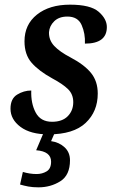

<svg xmlns="http://www.w3.org/2000/svg" viewBox="-20 -566 492 823"><path d="M188 10Q295 10 347 -39Q399 -88 399 -165Q399 -218 370 -253.5Q341 -289 282 -320Q236 -344 212.5 -369Q189 -394 190 -428Q192 -455 212.5 -475Q233 -495 269 -495Q314 -495 330 -458.5Q346 -422 344 -379Q438 -379 438 -450Q438 -485 403 -515.5Q368 -546 280 -546Q192 -546 138.5 -503.5Q85 -461 85 -389Q85 -332 115.5 -297Q146 -262 204 -230Q249 -206 271.5 -184Q294 -162 294 -128Q294 -92 270.5 -68Q247 -44 203 -44Q154 -44 133 -83.5Q112 -123 114 -178Q82 -178 53.5 -160.5Q25 -143 25 -100Q25 -54 68 -22Q111 10 188 10ZM145 237Q197 237 238.5 211Q280 185 280 121Q280 87 257 65.5Q234 44 199 39L220 -9H172L135 78Q199 83 199 127Q199 157 180 168.5Q161 180 137 180Q108 180 78 171L66 225Q83 230 101.5 233.5Q120 237 145 237Z"/></svg>

Font: Noto Serif SemiCondensed Semi
Style: Italic
Weight: 600
Width: 4
Italic angle: -12°
Designer: Monotype Design Team
Foundry: Monotype Imaging Inc.
Version: Version 1.901